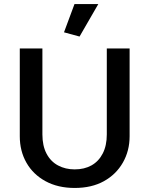

<svg xmlns="http://www.w3.org/2000/svg" viewBox="-20 -920 739 951"><path d="M190 -680H78V-245Q78 -172 111 -114Q144 -56 205.5 -22.5Q267 11 350 11Q434 11 494.5 -22.5Q555 -56 588.5 -114.5Q622 -173 622 -245V-680H509V-254Q509 -199 489 -160Q469 -121 433.5 -101Q398 -81 350 -81Q304 -81 267.5 -100.5Q231 -120 210.5 -159Q190 -198 190 -254ZM374 -739 467 -900H349L297 -760Z"/></svg>

Font: Catamaran Thin SemiBold
Style: Regular
Weight: 600
Version: Version 2.000